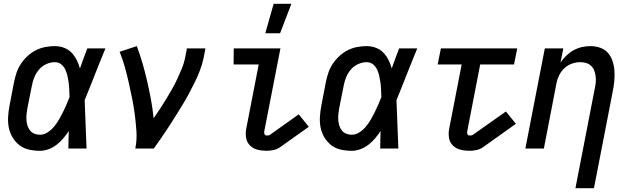

<svg xmlns="http://www.w3.org/2000/svg" viewBox="-20 -786 3340 1016"><path d="M192 12Q161 12 132.5 5.5Q104 -1 82.5 -18Q61 -35 46.5 -59Q32 -83 26.5 -111Q21 -139 23 -169.5Q25 -200 31 -230L54 -350Q59 -375 67 -399.5Q75 -424 90 -447Q105 -470 125.5 -489Q146 -508 169.5 -520Q193 -532 219 -537Q245 -542 270 -542Q296 -542 319.5 -533Q343 -524 359 -507Q375 -490 386 -468.5Q397 -447 403 -424Q412 -450 422 -476.5Q432 -503 442 -530H538Q522 -491 506.5 -452.5Q491 -414 476 -376L475 -373Q463 -343 451.5 -314Q440 -285 428 -256Q431 -192 433 -128Q435 -64 438 0H342Q342 -23 342.5 -46.5Q343 -70 344 -93Q331 -73 315 -54Q299 -35 279.5 -20Q260 -5 237 3.5Q214 12 192 12ZM192 -73Q213 -73 232.5 -86Q252 -99 266.5 -116.5Q281 -134 292 -153Q303 -172 313 -192Q323 -212 331.5 -232Q340 -252 348 -272Q347 -291 346.5 -310Q346 -329 343.5 -347.5Q341 -366 337 -384Q333 -402 325.5 -418Q318 -434 304 -445.5Q290 -457 270 -457Q248 -457 225.5 -447Q203 -437 187 -418.5Q171 -400 162 -378Q153 -356 149 -334L125 -214Q122 -198 120.5 -182Q119 -166 120 -150.5Q121 -135 125.5 -121Q130 -107 139 -95.5Q148 -84 162 -78.5Q176 -73 192 -73Z M696 0Q705 -46 702 -90.5Q699 -135 693.5 -178Q688 -221 679.5 -263.5Q671 -306 661.5 -348Q652 -390 640.5 -431.5Q629 -473 613 -512L704 -542Q721 -497 734.5 -450Q748 -403 759 -355Q770 -307 779 -258.5Q788 -210 793 -160Q810 -185 827 -210.5Q844 -236 859.5 -262Q875 -288 890 -314Q905 -340 917.5 -367Q930 -394 941.5 -421.5Q953 -449 959 -477L969 -530H1067L1057 -477Q1050 -445 1038 -413.5Q1026 -382 1011 -351.5Q996 -321 980 -291Q964 -261 946 -231.5Q928 -202 909.5 -172.5Q891 -143 872.5 -114.5Q854 -86 834 -57Q814 -28 794 0Z M1390 12Q1365 12 1342 6Q1319 0 1303 -16Q1287 -32 1282.5 -56Q1278 -80 1283 -105L1349 -445H1216L1217 -530H1464L1378 -89Q1377 -82 1380 -75.5Q1383 -69 1391 -69Q1395 -69 1400 -69.5Q1405 -70 1409 -73L1561 -181L1614 -115L1462 -7Q1446 4 1427 8Q1408 12 1390 12Z M1384 -610 1428 -766H1522L1462 -610Z M1842 12Q1811 12 1782.5 5.5Q1754 -1 1732.5 -18Q1711 -35 1696.5 -59Q1682 -83 1676.5 -111Q1671 -139 1673 -169.5Q1675 -200 1681 -230L1704 -350Q1709 -375 1717 -399.5Q1725 -424 1740 -447Q1755 -470 1775.5 -489Q1796 -508 1819.5 -520Q1843 -532 1869 -537Q1895 -542 1920 -542Q1946 -542 1969.5 -533Q1993 -524 2009 -507Q2025 -490 2036 -468.5Q2047 -447 2053 -424Q2062 -450 2072 -476.5Q2082 -503 2092 -530H2188Q2172 -491 2156.5 -452.5Q2141 -414 2126 -376L2125 -373Q2113 -343 2101.5 -314Q2090 -285 2078 -256Q2081 -192 2083 -128Q2085 -64 2088 0H1992Q1992 -23 1992.5 -46.5Q1993 -70 1994 -93Q1981 -73 1965 -54Q1949 -35 1929.5 -20Q1910 -5 1887 3.5Q1864 12 1842 12ZM1842 -73Q1863 -73 1882.5 -86Q1902 -99 1916.5 -116.5Q1931 -134 1942 -153Q1953 -172 1963 -192Q1973 -212 1981.5 -232Q1990 -252 1998 -272Q1997 -291 1996.5 -310Q1996 -329 1993.5 -347.5Q1991 -366 1987 -384Q1983 -402 1975.5 -418Q1968 -434 1954 -445.5Q1940 -457 1920 -457Q1898 -457 1875.5 -447Q1853 -437 1837 -418.5Q1821 -400 1812 -378Q1803 -356 1799 -334L1775 -214Q1772 -198 1770.5 -182Q1769 -166 1770 -150.5Q1771 -135 1775.5 -121Q1780 -107 1789 -95.5Q1798 -84 1812 -78.5Q1826 -73 1842 -73Z M2464 12Q2439 12 2416 6Q2393 0 2376.5 -16Q2360 -32 2356 -56Q2352 -80 2357 -105L2423 -445H2296L2313 -530H2717L2700 -445H2521L2452 -89Q2451 -82 2454 -75.5Q2457 -69 2464 -69Q2469 -69 2473.5 -69.5Q2478 -70 2483 -73L2657 -196L2710 -131L2536 -7Q2520 4 2501 8Q2482 12 2464 12Z M3025 210 3127 -316Q3131 -333 3132.5 -349.5Q3134 -366 3132 -382Q3130 -398 3124.5 -412.5Q3119 -427 3108 -437.5Q3097 -448 3082 -452.5Q3067 -457 3050 -457Q3029 -457 3007 -449.5Q2985 -442 2967.5 -426Q2950 -410 2939.5 -389Q2929 -368 2925 -347L2858 0H2760L2863 -530H2961L2946 -455Q2959 -475 2977 -492Q2995 -509 3016 -520.5Q3037 -532 3059.5 -537Q3082 -542 3104 -542Q3132 -542 3157 -533Q3182 -524 3198 -505Q3214 -486 3222 -461Q3230 -436 3231.5 -409.5Q3233 -383 3230.5 -355.5Q3228 -328 3222 -300L3123 210Z"/></svg>

Font: Lode Dark
Style: Bold Italic
Weight: 700
Italic angle: -11°
Monospace: yes
Designer: Belleve Invis
Foundry: Belleve Invis
Version: Version 29.2.0; ttfautohint (v1.8.3)